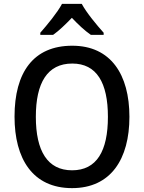

<svg xmlns="http://www.w3.org/2000/svg" viewBox="-20 -961 743 991"><path d="M402 -941H300C277 -897 224 -833 188 -792V-781H254C284 -802 317 -834 351 -869C384 -834 417 -803 449 -781H515V-792C479 -832 426 -896 402 -941ZM648 -358C648 -576 552 -725 353 -725C152 -725 55 -587 55 -359C55 -142 148 10 352 10C552 10 648 -140 648 -358ZM165 -358C165 -533 224 -633 353 -633C479 -633 537 -534 537 -358C537 -181 479 -82 352 -82C225 -82 165 -182 165 -358Z"/></svg>

Font: Noto Sans Lao SemiCondensed Medium
Style: Regular
Weight: 500
Width: 4
Designer: Monotype Design Team
Foundry: Monotype Imaging Inc.
Version: Version 2.003